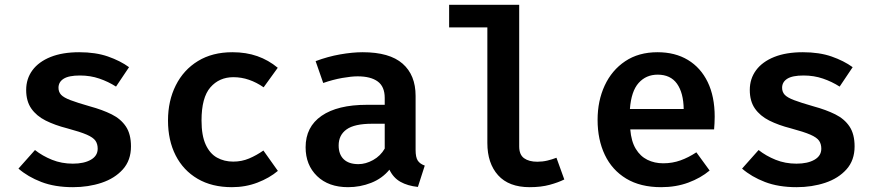

<svg xmlns="http://www.w3.org/2000/svg" viewBox="-20 -761 3640 796"><path d="M282 -82.5Q328.5 -82.5 356.8 -98.8Q385 -115 385 -144.5Q385 -164 375.8 -177.5Q366.5 -191 339.5 -202.8Q312.5 -214.5 258.5 -229Q207.5 -242 169.2 -261.2Q131 -280.5 109.8 -311Q88.5 -341.5 88.5 -388Q88.5 -434.5 114.5 -469.8Q140.5 -505 189.8 -524.8Q239 -544.5 308.5 -544.5Q376.5 -544.5 427.5 -526.8Q478.5 -509 515 -482.5L461 -402Q429 -422.5 391.8 -435.2Q354.5 -448 311.5 -448Q265 -448 243.8 -434.5Q222.5 -421 222.5 -397Q222.5 -380 233.2 -368.2Q244 -356.5 272.2 -345.8Q300.5 -335 353 -320Q404.5 -306 442.8 -287Q481 -268 502 -236.5Q523 -205 523 -154Q523 -96.5 489.5 -59Q456 -21.5 401.2 -3.2Q346.5 15 282.5 15Q207.5 15 151.5 -6.5Q95.5 -28 56.5 -62L125 -139Q156 -114.5 195.8 -98.5Q235.5 -82.5 282 -82.5Z M947 -91Q982 -91 1012.8 -104Q1043.5 -117 1072 -137L1132 -52.5Q1097 -23 1047.5 -4Q998 15 941.5 15Q858.5 15 799.2 -19.8Q740 -54.5 708.2 -116.8Q676.5 -179 676.5 -261.5Q676.5 -343 708.8 -407.2Q741 -471.5 800.8 -508Q860.5 -544.5 943.5 -544.5Q1000.5 -544.5 1046.8 -528.2Q1093 -512 1131.5 -480L1073 -399Q1043.5 -419.5 1012.2 -430.2Q981 -441 947.5 -441Q889 -441 852.2 -398.8Q815.5 -356.5 815.5 -261.5Q815.5 -199 832.8 -161.5Q850 -124 879.8 -107.5Q909.5 -91 947 -91Z M1703 -139.5Q1703 -109 1712 -95.2Q1721 -81.5 1741 -74.5L1712.5 14Q1670 9.5 1640.2 -7.2Q1610.5 -24 1594.5 -57.5Q1564.5 -21 1518.8 -3Q1473 15 1423 15Q1342 15 1294.5 -31Q1247 -77 1247 -150.5Q1247 -235 1313.2 -280.8Q1379.5 -326.5 1501 -326.5H1575V-355Q1575 -402 1546 -423.2Q1517 -444.5 1462.5 -444.5Q1437 -444.5 1398.8 -437.8Q1360.5 -431 1320 -417L1288.5 -507.5Q1339 -526.5 1390.2 -535.5Q1441.5 -544.5 1483.5 -544.5Q1595 -544.5 1649 -497.2Q1703 -450 1703 -363.5ZM1466 -80.5Q1496 -80.5 1526.8 -97.5Q1557.5 -114.5 1575 -145V-248H1523Q1449.5 -248 1416.8 -224.5Q1384 -201 1384 -158Q1384 -121 1405 -100.8Q1426 -80.5 1466 -80.5Z M2132.5 -741V-154Q2132.5 -119.5 2152.8 -105Q2173 -90.5 2207.5 -90.5Q2229 -90.5 2249 -95.2Q2269 -100 2287 -107L2319.5 -17Q2294.5 -4.5 2258.8 5.2Q2223 15 2176 15Q2089.5 15 2045 -34.5Q2000.5 -84 2000.5 -168V-647.5H1842V-741Z M2593 -224.5Q2597 -175 2615.8 -144Q2634.5 -113 2664 -98.5Q2693.5 -84 2729.5 -84Q2767.5 -84 2801 -96Q2834.5 -108 2867 -129.5L2922 -54Q2885 -23 2833.8 -4Q2782.5 15 2721 15Q2635 15 2576.2 -20.5Q2517.5 -56 2487.5 -119Q2457.5 -182 2457.5 -264Q2457.5 -343 2487 -406.5Q2516.5 -470 2572 -507.2Q2627.5 -544.5 2706 -544.5Q2779 -544.5 2832 -512.5Q2885 -480.5 2914 -420.8Q2943 -361 2943 -277Q2943 -263.5 2942.2 -249.5Q2941.5 -235.5 2940.5 -224.5ZM2706.5 -451.5Q2658.5 -451.5 2627.8 -417.2Q2597 -383 2591.5 -309H2814.5Q2813.5 -376 2786.8 -413.8Q2760 -451.5 2706.5 -451.5Z M3282 -82.5Q3328.5 -82.5 3356.8 -98.8Q3385 -115 3385 -144.5Q3385 -164 3375.8 -177.5Q3366.5 -191 3339.5 -202.8Q3312.5 -214.5 3258.5 -229Q3207.5 -242 3169.2 -261.2Q3131 -280.5 3109.8 -311Q3088.5 -341.5 3088.5 -388Q3088.5 -434.5 3114.5 -469.8Q3140.5 -505 3189.8 -524.8Q3239 -544.5 3308.5 -544.5Q3376.5 -544.5 3427.5 -526.8Q3478.5 -509 3515 -482.5L3461 -402Q3429 -422.5 3391.8 -435.2Q3354.5 -448 3311.5 -448Q3265 -448 3243.8 -434.5Q3222.5 -421 3222.5 -397Q3222.5 -380 3233.2 -368.2Q3244 -356.5 3272.2 -345.8Q3300.5 -335 3353 -320Q3404.5 -306 3442.8 -287Q3481 -268 3502 -236.5Q3523 -205 3523 -154Q3523 -96.5 3489.5 -59Q3456 -21.5 3401.2 -3.2Q3346.5 15 3282.5 15Q3207.5 15 3151.5 -6.5Q3095.5 -28 3056.5 -62L3125 -139Q3156 -114.5 3195.8 -98.5Q3235.5 -82.5 3282 -82.5Z"/></svg>

Font: Fira Code Light SemiBold
Style: Regular
Weight: 600
Monospace: yes
Version: Version 5.002